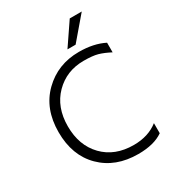

<svg xmlns="http://www.w3.org/2000/svg" viewBox="-209 -997 1017 1122"><g transform="rotate(-30 299.5 -435.5)"><path d="M392 -729H337L439 -879H520ZM391 8Q238 8 144 -85Q50 -178 50 -335.5Q50 -493 147 -588Q244 -683 387 -683Q486 -683 557 -647V-582Q513 -605 479 -614.5Q445 -624 385 -624Q269 -624 191.5 -545.5Q114 -467 114 -338Q114 -209 190.5 -130Q267 -51 394 -51Q493 -51 559 -103V-35Q498 8 391 8Z"/></g></svg>

Font: Hind Kochi Light
Style: Regular
Weight: 300
Designer: Dhruvi Tolia
Foundry: Indian Type Foundry
Version: Version 0.702;PS 1.0;hotconv 1.0.81;makeotf.lib2.5.63406